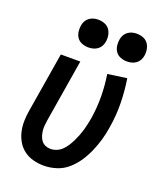

<svg xmlns="http://www.w3.org/2000/svg" viewBox="-141 -840 781 936"><g transform="rotate(20 250.0 -372.0)"><path d="M199 8Q171 8 144 1Q117 -6 95.5 -22Q74 -38 60.5 -61Q47 -84 41 -110Q35 -136 35.5 -164.5Q36 -193 41 -221L92 -530H193L140 -207Q138 -193 136.5 -179Q135 -165 136.5 -151.5Q138 -138 142 -125Q146 -112 154 -101.5Q162 -91 174.5 -85.5Q187 -80 201 -80Q217 -80 233 -86.5Q249 -93 261.5 -105.5Q274 -118 283 -132.5Q292 -147 299.5 -162.5Q307 -178 313 -193.5Q319 -209 323.5 -224.5Q328 -240 331.5 -256.5Q335 -273 338 -289Q347 -347 346.5 -404.5Q346 -462 337 -518L436 -532Q446 -469 447 -405Q448 -341 437 -276Q432 -243 423 -211.5Q414 -180 400.5 -148.5Q387 -117 368 -88Q349 -59 323 -36Q297 -13 264 -2.5Q231 8 199 8ZM406 -608Q389 -608 373 -614Q357 -620 347.5 -633Q338 -646 335.5 -663Q333 -680 336 -697Q338 -709 344 -720Q350 -731 360.5 -738.5Q371 -746 382.5 -749Q394 -752 406 -752Q423 -752 439 -746Q455 -740 464.5 -727Q474 -714 477 -697Q480 -680 477 -663Q475 -651 469 -640Q463 -629 452.5 -621.5Q442 -614 430 -611Q418 -608 406 -608ZM206 -608Q189 -608 173 -614Q157 -620 147.5 -633Q138 -646 135.5 -663Q133 -680 136 -697Q138 -709 144 -720Q150 -731 160.5 -738.5Q171 -746 182.5 -749Q194 -752 206 -752Q223 -752 239 -746Q255 -740 264.5 -727Q274 -714 277 -697Q280 -680 277 -663Q275 -651 269 -640Q263 -629 252.5 -621.5Q242 -614 230 -611Q218 -608 206 -608Z"/></g></svg>

Font: Iosevka Curly Semibold Oblique
Style: Regular
Weight: 600
Italic angle: -9°
Monospace: yes
Designer: Belleve Invis
Foundry: Belleve Invis
Version: Version 11.1.0; ttfautohint (v1.8.3)